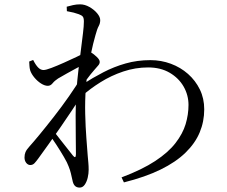

<svg xmlns="http://www.w3.org/2000/svg" viewBox="-20 -811 1040 879"><path d="M536.5 1.1Q630.6 -34.4 690.5 -73.8Q750.4 -113.2 783.5 -156.1Q816.7 -199 829.9 -242.9Q843 -286.8 843 -330.5Q843 -375.3 820.8 -414.4Q798.5 -453.5 756.9 -477.9Q715.2 -502.3 658.1 -502.3Q600.1 -502.3 544.5 -483.7Q488.9 -465.1 440.7 -434.9Q392.4 -404.8 355.6 -371.6L357.1 -424.4Q404.7 -455.1 453.3 -480.2Q501.8 -505.4 555.1 -520.5Q608.4 -535.7 668.6 -535.7Q717.6 -535.7 762.1 -519.2Q806.6 -502.7 840.8 -472.5Q874.9 -442.4 895 -401.3Q915 -360.3 915 -310.5Q915 -254.6 894.2 -204.8Q873.5 -155.1 829.2 -112Q784.9 -68.8 715.1 -34.7Q645.3 -0.5 547.3 24ZM119.2 -55.5Q108.1 -55.3 100.1 -65.3Q92.2 -75.3 92.2 -90.1Q92.2 -104.2 96.8 -114.9Q101.3 -125.5 115 -140.7Q131.2 -158.5 161.4 -195.1Q191.6 -231.7 227.1 -277.2Q262.7 -322.7 296.2 -370.7Q329.6 -418.6 354.3 -460L352.4 -372.4Q333.2 -341.4 307.9 -303.6Q282.6 -265.8 255.8 -226.8Q229 -187.8 202.9 -151.4Q176.8 -115 155 -84.9Q146.1 -72.6 138.2 -64.1Q130.3 -55.7 119.2 -55.5ZM344.6 47.8Q330.6 47.8 322.7 39.5Q314.8 31.3 311.6 13.8Q307.6 -4.3 304.2 -18.5Q300.8 -32.7 293.9 -49.8Q288.7 -65 272.7 -92.3Q256.7 -119.7 237.6 -149Q218.5 -178.3 202.2 -199.1L218.1 -220.6Q233.8 -200.2 252.8 -176Q271.9 -151.7 288.7 -130.5Q305.5 -109.2 314 -98.5Q327.2 -82.2 327.6 -104.9Q327.8 -134.9 326.9 -181.3Q326.1 -227.7 326.3 -282.5Q326.5 -337.2 329.5 -389.4Q333.3 -442.3 339.2 -491.7Q345.1 -541.2 350.6 -584Q356 -626.9 360 -659.7Q364 -692.4 364 -712.3Q364 -729.1 358.9 -735.1Q353.8 -741.2 340.6 -746Q330.6 -749.8 317.1 -753.3Q303.7 -756.7 286.2 -759.8L285.4 -780.3Q298.9 -784.2 314.4 -787.6Q329.9 -791.1 346.8 -791.1Q368.1 -791.1 389.5 -779Q410.8 -766.9 424.8 -750.2Q438.8 -733.5 438.8 -718.8Q438.8 -704.1 431.8 -691.4Q424.7 -678.7 416.7 -648.8Q412.7 -634.9 406.4 -610Q400.2 -585.1 393.4 -552Q386.6 -518.9 381.1 -481.7Q375.6 -444.5 373 -407.9Q368.6 -349.1 370.1 -288.9Q371.6 -228.8 375.4 -179.3Q379.2 -129.8 381.4 -100.2Q383.1 -80.8 384.5 -65.5Q385.9 -50.2 385.9 -33.6Q385.9 -16.5 381.6 2.2Q377.3 20.9 368 34.4Q358.7 47.8 344.6 47.8ZM198.9 -418.1Q184.8 -418.1 168.1 -428.6Q151.4 -439.2 137.6 -455.7Q123.9 -472.2 118.4 -488.1Q115.2 -499.5 114.8 -509.8Q114.3 -520 113.7 -529.3L131.8 -536.5Q143.4 -513.3 154.7 -501.9Q165.9 -490.4 179.3 -490.4Q190 -490.4 216 -500.3Q242 -510.2 272.6 -523.9Q303.3 -537.6 329.6 -550.1Q355.9 -562.7 366.2 -568.7Q376 -574.1 382.1 -574.7Q388.2 -575.3 397.2 -570.7Q409.5 -563.4 423 -550.5Q436.5 -537.6 436.5 -527.8Q436.7 -519.2 429.5 -511.2Q422.3 -503.1 412.7 -491.9Q404.6 -483 395 -470.9Q385.3 -458.8 375.5 -445.3Q365.6 -431.7 356.4 -419.1L360.2 -477.1Q365 -485.1 369.5 -497.3Q374 -509.5 377.3 -522.1Q354.8 -511.9 331.2 -499.4Q307.6 -486.9 285.8 -474.5Q263.9 -462.1 246 -451.7Q230.2 -441.5 220.8 -429.8Q211.4 -418.1 198.9 -418.1Z"/></svg>

Font: Noto Serif HK ExtraLight
Style: Regular
Weight: 200
Designer: Ryoko NISHIZUKA 西塚涼子 (kana & ideographs); Frank Grießhammer (Latin, Greek & Cyrillic); Wenlong ZHANG 张文龙 (bopomofo); San
Foundry: Adobe
Version: Version 2.002-H1;hotconv 1.1.0;makeotfexe 2.6.0